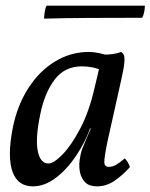

<svg xmlns="http://www.w3.org/2000/svg" viewBox="-20 -651 533 680"><path d="M408 -467Q414 -465 418 -457.5Q422 -450 420.5 -430.5Q419 -411 410 -371L360 -147Q349 -92 349.5 -76Q350 -60 366 -60Q378 -60 390.5 -67Q403 -74 422 -90Q429 -83 433 -75.5Q437 -68 440 -59Q415 -31 386 -11Q357 9 324 9Q296 9 282 -5Q268 -19 263.5 -40Q259 -61 262 -83.5Q265 -106 271 -123Q275 -133 281.5 -149Q288 -165 295 -181Q302 -197 306 -205L342 -346L345 -458Q361 -457 379 -459.5Q397 -462 408 -467ZM360 -454 343 -400Q328 -408 309 -412Q290 -416 270 -416Q209 -416 173.5 -369Q138 -322 123 -248Q105 -163 113.5 -117.5Q122 -72 152 -72Q170 -72 201 -103.5Q232 -135 263.5 -194.5Q295 -254 314 -336L333 -416L380 -409L325 -196H299Q281 -146 249 -98.5Q217 -51 177.5 -21Q138 9 96 9Q71 9 53 -3Q35 -15 25 -41Q15 -67 15 -107Q15 -147 26 -202Q42 -279 80.5 -339Q119 -399 174.5 -433Q230 -467 295 -467Q312 -467 331 -463Q350 -459 360 -454ZM136 -585Q136 -591 138 -606.5Q140 -622 145 -631H493Q493 -621 491 -610Q489 -599 484 -588Q383 -588 295 -587.5Q207 -587 136 -585Z"/></svg>

Font: Vollkorn
Style: Italic
Weight: 400
Italic angle: -11°
Designer: Friedrich Althausen
Foundry: Friedrich Althausen
Version: Version 5.001